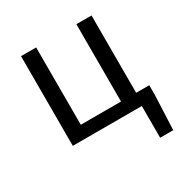

<svg xmlns="http://www.w3.org/2000/svg" viewBox="-155 -608 863 901"><g transform="rotate(-30 277.0 -157.0)"><path d="M82 0V-486H164V-67H382V-486H464V-67H535V-15L527 172H456V0Z"/></g></svg>

Font: SourceSansPro
Style: Book
Weight: 400
Designer: Paul D. Hunt
Foundry: Adobe Systems Incorporated
Version: Version 2.021;PS 2.000;hotconv 1.0.86;makeotf.lib2.5.63406